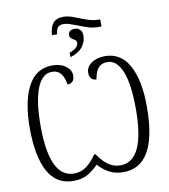

<svg xmlns="http://www.w3.org/2000/svg" viewBox="-105 -1099 1057 1198"><g transform="rotate(-10 423.0 -500.0)"><path d="M377 -1010Q398 -1010 419 -1004Q440 -998 471 -985Q509 -970 536 -962Q563 -954 595 -954H602V-909H585Q552 -909 524 -917Q496 -925 457 -941Q423 -954 405.5 -959.5Q388 -965 369 -965Q329 -965 323 -924L321 -909H288Q292 -962 313.5 -986Q335 -1010 377 -1010ZM378 -782Q435 -802 435 -837Q435 -851 416 -860Q404 -867 398.5 -873.5Q393 -880 393 -892Q393 -907 404.5 -915.5Q416 -924 434 -924Q454 -924 467.5 -911Q481 -898 481 -873Q481 -833 456 -801.5Q431 -770 378 -754ZM51 -361Q51 -531 102.5 -627Q154 -723 257 -723Q308 -723 341.5 -698.5Q375 -674 375 -639Q375 -614 363 -601.5Q351 -589 331 -589Q323 -636 303.5 -660Q284 -684 247 -684Q186 -684 153 -602Q120 -520 120 -360Q120 -201 158.5 -118Q197 -35 275 -35Q318 -35 352 -59Q386 -83 418 -130H427Q459 -82 493.5 -58.5Q528 -35 569 -35Q724 -35 724 -365Q724 -524 691 -604Q658 -684 599 -684Q561 -684 541 -660Q521 -636 514 -589Q494 -589 482 -601.5Q470 -614 470 -639Q470 -674 503.5 -698.5Q537 -723 590 -723Q691 -723 742.5 -629Q794 -535 794 -367Q794 10 580 10Q531 10 493.5 -9Q456 -28 422 -65Q388 -29 351 -9.5Q314 10 264 10Q155 10 103 -87Q51 -184 51 -361Z"/></g></svg>

Font: Noto Serif NarrowLight
Style: Regular
Weight: 300
Width: 4
Designer: Monotype Design Team
Foundry: Monotype Imaging Inc.
Version: Version 1.001